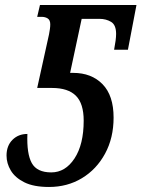

<svg xmlns="http://www.w3.org/2000/svg" viewBox="-20 -734 563 764"><path d="M175 10Q114 10 77 -8.5Q40 -27 23 -55.5Q6 -84 6 -115Q6 -154 29.5 -177.5Q53 -201 89 -201Q86 -122 106.5 -85Q127 -48 184 -48Q240 -48 276.5 -103.5Q313 -159 313 -254Q313 -322 282 -353Q251 -384 187 -384H128L175 -597Q177 -608 178.5 -618Q180 -628 180 -637Q180 -654 170 -660.5Q160 -667 145 -667H128L139 -714H523L489 -536H434Q442 -577 442 -599Q442 -635 422 -647Q402 -659 376 -659H305L259 -444H271Q344 -444 388 -399Q432 -354 432 -266Q432 -185 398 -122.5Q364 -60 306 -25Q248 10 175 10Z"/></svg>

Font: Noto Serif ExtraCondensed SemiBold
Style: Italic
Weight: 600
Width: 2
Italic angle: -12°
Designer: Monotype Design Team
Foundry: Monotype Imaging Inc.
Version: Version 2.013